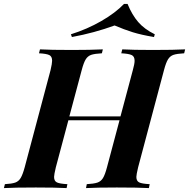

<svg xmlns="http://www.w3.org/2000/svg" viewBox="-61 -960 965 980"><path d="M884 -708 879 -688Q842 -686 824.5 -680Q807 -674 796.5 -657Q786 -640 776 -602L644 -106Q635 -68 635 -57Q635 -36 649.5 -29Q664 -22 703 -20L699 0Q645 -3 535 -3Q434 -3 378 0L382 -20Q418 -22 436 -28Q454 -34 464.5 -51Q475 -68 485 -106L549 -346H288L224 -106Q215 -68 215 -57Q215 -36 229.5 -29Q244 -22 283 -20L279 0Q224 -3 122 -3Q13 -3 -41 0L-36 -20Q-1 -22 16.5 -28Q34 -34 44.5 -51.5Q55 -69 65 -106L197 -602Q205 -636 205 -650Q205 -672 190.5 -679Q176 -686 138 -688L143 -708Q194 -705 306 -705Q402 -705 464 -708L459 -688Q422 -686 404.5 -680Q387 -674 376.5 -657Q366 -640 356 -602L293 -366H554L617 -602Q626 -634 626 -650Q626 -672 611 -679Q596 -686 558 -688L563 -708Q617 -705 719 -705Q828 -705 884 -708ZM306 -771 301 -785Q384 -811 456 -852.5Q528 -894 572 -940H590Q613 -884 644.5 -847.5Q676 -811 729 -785L725 -771Q660 -782 616.5 -795.5Q573 -809 524 -830Q420 -792 306 -771Z"/></svg>

Font: Playfair Display SC
Style: Bold Italic
Weight: 700
Italic angle: -14°
Designer: Claus Eggers Sørensen
Foundry: Claus Eggers Sørensen
Version: Version 1.200; ttfautohint (v1.6)